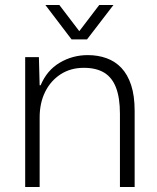

<svg xmlns="http://www.w3.org/2000/svg" viewBox="-20 -750 631 770"><path d="M81 0V-521H136L139 -408H143Q168 -468 219.5 -498.5Q271 -529 332 -529Q373 -529 407.5 -516.5Q442 -504 467 -477.5Q492 -451 506 -408.5Q520 -366 520 -305V0H461V-294Q461 -357 445.5 -398Q430 -439 398 -458.5Q366 -478 316 -478Q263 -478 223 -452Q183 -426 161 -381.5Q139 -337 139 -279V0ZM267 -592 162 -730H218L298 -625L378 -730H435L329 -592Z"/></svg>

Font: Mona Sans Light
Style: Regular
Weight: 300
Designer: Deni Anggara
Foundry: GitHub
Version: Version 2.000